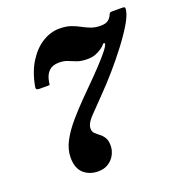

<svg xmlns="http://www.w3.org/2000/svg" viewBox="-137 -876 938 1002"><g transform="rotate(-20 331.5 -375.0)"><path d="M79.5 -515Q93.5 -595 127.8 -649.5Q162 -704 207.8 -732Q253.5 -760 302 -760Q338.5 -760 364.5 -751Q390.5 -742 412.2 -730Q434 -718 457.5 -709Q481 -700 512 -700Q538 -700 552 -710Q566 -720 573.5 -737Q576 -743.5 578.8 -746.8Q581.5 -750 591 -750H647.5Q659.5 -750 662 -746.2Q664.5 -742.5 662.5 -731.5Q658.5 -702.5 631.2 -657Q604 -611.5 563.8 -558.8Q523.5 -506 479.5 -455.2Q435.5 -404.5 397 -365.5Q342.5 -309 309.8 -275.2Q277 -241.5 277 -214Q277 -196.5 287.5 -186.2Q298 -176 311.5 -166Q325 -156 335.2 -140Q345.5 -124 345.5 -94.5Q345.5 -69 333 -45Q320.5 -21 296.8 -5.5Q273 10 240 10Q191.5 10 159.5 -18.5Q127.5 -47 127.5 -107Q127.5 -151.5 151.5 -196.8Q175.5 -242 214.8 -287.5Q254 -333 299 -378.5Q324.5 -404.5 357.5 -437.2Q390.5 -470 423.2 -504.8Q456 -539.5 480.5 -570.5Q490.5 -583.5 496.2 -594Q502 -604.5 498.5 -607.5Q494 -612.5 486.5 -603.2Q479 -594 468.5 -587Q453 -575.5 433.5 -567.8Q414 -560 387.5 -560Q352 -560 329.8 -568.5Q307.5 -577 287.2 -585.5Q267 -594 238 -594Q169 -594 156.5 -515Q155.5 -507 155.2 -503.5Q155 -500 146 -500H96Q77 -500 79.5 -515Z"/></g></svg>

Font: Besley* Heavy
Style: Italic
Weight: 800
Italic angle: -13°
Designer: Owen Earl
Foundry: indestructible type*
Version: Version 3.000; ttfautohint (v1.8.3)